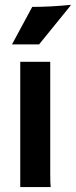

<svg xmlns="http://www.w3.org/2000/svg" viewBox="-20 -762 308 782"><path d="M184.6 -54.7Q184.6 -12.7 186.5 0H62.5V-510.3H184.6ZM111.3 -733.9Q184.6 -733.9 267.6 -742.2L267.1 -738.8L139.2 -581.1H28.8Z"/></svg>

Font: Hammersmith One
Style: Regular
Weight: 400
Designer: Nicole Fally
Foundry: Nicole Fally
Version: Version 1.003